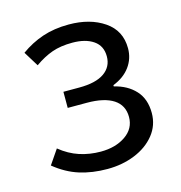

<svg xmlns="http://www.w3.org/2000/svg" viewBox="-89 -637 687 730"><g transform="rotate(-15 254.0 -271.5)"><path d="M41.2 -55.4 80 -112.2Q116 -83 155.5 -70.1Q195 -57.2 238.8 -57.2Q297.4 -57.2 336.7 -84.3Q376 -111.4 376 -157Q376 -203.2 339.7 -226.8Q303.4 -250.4 235 -250.4H159.8V-313.8H222Q287.6 -313.8 320.9 -337.1Q354.2 -360.4 354.2 -401.4Q354.2 -442.8 323.2 -464.1Q292.2 -485.4 240.4 -485.4Q194.4 -485.4 160.5 -473.4Q126.6 -461.4 91.4 -436.6L55.2 -495.4Q95.6 -524.6 141.7 -540.2Q187.8 -555.8 245.2 -555.8Q328.6 -555.8 384.3 -517.9Q440 -480 440 -410.2Q440 -369.8 416.7 -337.9Q393.4 -306 350 -289V-284Q401.8 -271.8 432.7 -238.1Q463.6 -204.4 463.6 -149.4Q463.6 -100.8 433.9 -63.9Q404.2 -27 354.7 -6.9Q305.2 13.2 246.4 13.2Q186.6 13.2 136.8 -2.5Q87 -18.2 41.2 -55.4Z"/></g></svg>

Font: 寒蝉端黑体 Light
Style: Regular
Weight: 300
Designer: ChillDuanSans {Warren2060}; 
Source Han Sans {Ryoko NISHIZUKA 西塚涼子 (kana, bopomofo & ideographs); Paul D. Hunt (Latin, G
Foundry: ChillType&Adobe
Version: Version 1.300;Glyphs 3.3 (3306)